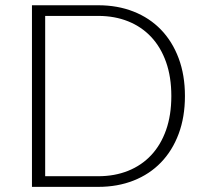

<svg xmlns="http://www.w3.org/2000/svg" viewBox="-20 -728 800 748"><path d="M700.5 -354Q700.5 -272 676 -206.5Q651.5 -141 607 -95Q562.5 -49 500.2 -24.5Q438 0 363 0H104.5V-707.5H363Q438 -707.5 500.2 -683Q562.5 -658.5 607 -612.5Q651.5 -566.5 676 -501Q700.5 -435.5 700.5 -354ZM647.5 -354Q647.5 -428 627 -486Q606.5 -544 569 -584Q531.5 -624 479 -645Q426.5 -666 363 -666H156V-41.5H363Q426.5 -41.5 479 -62.5Q531.5 -83.5 569 -123.5Q606.5 -163.5 627 -221.5Q647.5 -279.5 647.5 -354Z"/></svg>

Font: Lato 2
Style: Regular
Weight: 300
Designer: Lukasz Dziedzic with Adam Twardoch and Botio Nikoltchev
Foundry: tyPoland Lukasz Dziedzic
Version: Version 2.015; 2015-08-06; http://www.latofonts.com/